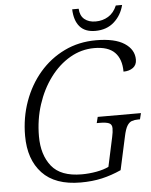

<svg xmlns="http://www.w3.org/2000/svg" viewBox="-60 -945 788 1004"><g transform="rotate(-5 334.0 -443.0)"><path d="M323 10Q189 10 121.5 -62Q54 -134 54 -258Q54 -354 84.5 -438.5Q115 -523 170 -587Q225 -651 300.5 -687.5Q376 -724 467 -724Q565 -724 615.5 -691Q666 -658 666 -605Q666 -577 646 -562.5Q626 -548 596 -548Q596 -614 561.5 -649Q527 -684 454 -684Q386 -684 326.5 -649.5Q267 -615 222 -554.5Q177 -494 151.5 -415.5Q126 -337 126 -249Q126 -152 174 -92Q222 -32 332 -32Q371 -32 409.5 -39Q448 -46 474 -59L507 -212Q513 -238 513 -258Q513 -279 497 -285.5Q481 -292 450 -292H433L441 -324H668L660 -292H650Q631 -292 617 -287Q603 -282 592.5 -265Q582 -248 574 -210L536 -36Q485 -13 434.5 -1.5Q384 10 323 10ZM468 -773Q414 -773 386.5 -805Q359 -837 357 -896H391Q393 -859 415.5 -840.5Q438 -822 474 -822Q511 -822 540.5 -840Q570 -858 586 -896H619Q606 -843 567 -808Q528 -773 468 -773Z"/></g></svg>

Font: Noto Serif Light
Style: Italic
Weight: 300
Italic angle: -12°
Designer: Monotype Design Team
Foundry: Monotype Imaging Inc.
Version: Version 2.013